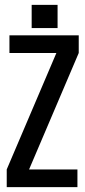

<svg xmlns="http://www.w3.org/2000/svg" viewBox="-20 -773 353 793"><path d="M217.8 -752.9V-657.2H110.8V-752.9ZM305.2 -627V-554.2L100.1 -73.2H299.8V0H7.8V-73.2L212.9 -554.2H19V-627Z"/></svg>

Font: Teko
Style: Regular
Weight: 400
Designer: Manushi Parikh, Jonny Pinhorn
Foundry: Indian Type Foundry
Version: Version 2.000;PS 1.0;hotconv 1.0.79;makeotf.lib2.5.61930